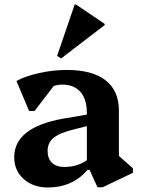

<svg xmlns="http://www.w3.org/2000/svg" viewBox="-20 -817 624 851"><path d="M192 14Q127 14 85 -23.5Q43 -61 43 -120Q43 -252 259 -291L365 -309V-316Q365 -377 336.5 -409.5Q308 -442 256 -442Q237 -442 218 -436L133 -325H109L53 -458Q90 -479 152.5 -493Q215 -507 276 -507Q389 -507 448 -461Q507 -415 507 -327V-126L569 -71V-51L435 13H412L377 -64H368Q301 14 192 14ZM191 -148Q191 -114 210.5 -95.5Q230 -77 265 -77Q323 -77 365 -107V-258L306 -243Q244 -228 217.5 -206Q191 -184 191 -148ZM251 -558 233 -569 311 -797H317L444 -711V-706Z"/></svg>

Font: Platypi SemiBold
Style: Regular
Weight: 600
Designer: David Sargent
Foundry: Bolt Cutter Type
Version: Version 1.200; ttfautohint (v1.8.4.7-5d5b)